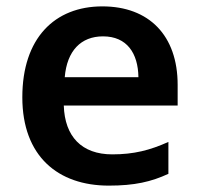

<svg xmlns="http://www.w3.org/2000/svg" viewBox="-20 -572 625 602"><path d="M301 -552C151 -552 50 -452 50 -267C50 -82 162 10 321 10C402 10 454 -2 508 -27V-127C450 -101 400 -88 332 -88C236 -88 183 -144 180 -241H537V-306C537 -461 447 -552 301 -552ZM303 -458C378 -458 413 -405 414 -330H183C190 -413 234 -458 303 -458Z"/></svg>

Font: Noto Sans Georgian SemiBold
Style: Regular
Weight: 600
Designer: Monotype Design Team, Akaki Razmadze
Foundry: Google LLC
Version: Version 2.005